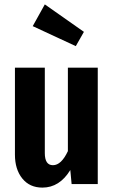

<svg xmlns="http://www.w3.org/2000/svg" viewBox="-20 -838 517 874"><path d="M425 0H306L300 -64Q251 16 173 16Q115 16 81.5 -25.5Q48 -67 48 -134V-530H184V-141Q184 -86 221 -86Q259 -86 289 -150V-530H425ZM362 -693 325 -628 129 -719 184 -818Z"/></svg>

Font: Fira Sans Compressed SemiBold
Style: Regular
Weight: 600
Width: 1
Designer: bBox Type GmbH & Carrois Corporate GbR & Edenspiekermann AG
Foundry: bBox Type GmbH & Carrois Corporate GbR & Edenspiekermann AG
Version: Version 4.301